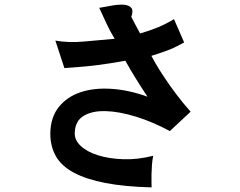

<svg xmlns="http://www.w3.org/2000/svg" viewBox="-20 -738 1040 832"><path d="M734 -655 778 -554Q761 -545 746.5 -537.5Q732 -530 716 -523.5Q700 -517 680.5 -510.5Q661 -504 636 -496Q640 -488 654 -463.5Q668 -439 690.5 -405Q713 -371 742.5 -331.5Q772 -292 806 -254L716 -170Q642 -210 569 -232.5Q496 -255 437.5 -256.5Q379 -258 342.5 -236Q306 -214 304 -164Q302 -132 329.5 -106Q357 -80 405 -65Q453 -50 515 -48Q577 -46 644 -63Q640 -45 638.5 -23.5Q637 -2 636.5 18Q636 38 636.5 53.5Q637 69 637 74Q520 71 437 55Q354 39 300.5 10.5Q247 -18 222.5 -60.5Q198 -103 198 -160Q199 -230 235 -274.5Q271 -319 329.5 -338.5Q388 -358 463.5 -353Q539 -348 619 -319Q590 -363 566.5 -401Q543 -439 523 -475Q491 -469 462.5 -464.5Q434 -460 403 -456Q372 -452 337 -449Q302 -446 259 -443L220 -562Q277 -552 344 -558Q411 -564 477 -570Q457 -602 441.5 -636Q426 -670 410 -704Q437 -709 466 -714Q495 -719 516.5 -717.5Q538 -716 548.5 -704.5Q559 -693 549 -665Q554 -655 563.5 -637Q573 -619 587 -593Q629 -605 664 -619.5Q699 -634 734 -655Z"/></svg>

Font: D2Coding
Style: Bold
Weight: 700
Monospace: yes
Designer: Yong-Rak Park; Jeong-Hwan Yoon; Sang-Min Lee;
Foundry: NHN Corporation
Version: Version 1.3.2; Build 20180524